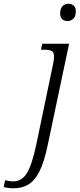

<svg xmlns="http://www.w3.org/2000/svg" viewBox="-155 -771 427 1031"><path d="M208 -658Q190 -658 179 -668Q168 -678 168 -699Q168 -723 180 -737Q192 -751 212 -751Q229 -751 240.5 -741Q252 -731 252 -710Q252 -682 238.5 -670Q225 -658 208 -658ZM-82 240Q-98 240 -112 238Q-126 236 -135 234L-128 197Q-119 199 -107 201Q-95 203 -84 203Q-39 203 -11.5 160Q16 117 39 9L130 -427Q135 -450 135 -467Q135 -491 122.5 -497.5Q110 -504 81 -504H65L72 -536H216L101 9Q82 100 56.5 150Q31 200 -3 220Q-37 240 -82 240Z"/></svg>

Font: Noto Serif SemiCondensed Light
Style: Italic
Weight: 300
Width: 4
Italic angle: -12°
Designer: Monotype Design Team
Foundry: Monotype Imaging Inc.
Version: Version 2.013; ttfautohint (v1.8.4.7-5d5b)